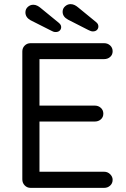

<svg xmlns="http://www.w3.org/2000/svg" viewBox="-20 -909 610 929"><path d="M128 -700H484Q501 -700 513 -689Q525 -678 525 -661Q525 -644 513 -633.5Q501 -623 484 -623H162L171 -640V-387L161 -398H439Q456 -398 468 -387Q480 -376 480 -359Q480 -342 468 -331.5Q456 -321 439 -321H164L171 -330V-71L165 -78H484Q501 -78 513 -66Q525 -54 525 -39Q525 -22 513 -11Q501 0 484 0H128Q111 0 99.5 -12Q88 -24 88 -41V-660Q88 -677 99.5 -688.5Q111 -700 128 -700ZM249 -754Q243 -754 237.5 -756Q232 -758 227 -761L128 -811Q103 -825 103 -849Q103 -865 114.5 -875.5Q126 -886 141 -886Q151 -886 160 -881.5Q169 -877 176 -871L264 -799Q270 -794 273 -789Q276 -784 276 -778Q276 -768 269 -761Q262 -754 249 -754ZM429 -757Q424 -757 418.5 -759Q413 -761 407 -764L309 -814Q283 -828 283 -852Q283 -868 295 -878.5Q307 -889 321 -889Q332 -889 341 -884.5Q350 -880 357 -874L445 -802Q451 -797 453.5 -792Q456 -787 456 -781Q456 -771 449 -764Q442 -757 429 -757Z"/></svg>

Font: Quicksand Light Medium
Style: Regular
Weight: 500
Version: Version 3.006